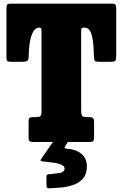

<svg xmlns="http://www.w3.org/2000/svg" viewBox="-20 -770 665 1041"><path d="M135 -25.5V-110Q135 -125 139.2 -130Q143.5 -135 158 -135H174Q194 -135 199.5 -141.2Q205 -147.5 205 -167.5V-601Q205 -610 203.8 -615Q202.5 -620 193 -620H190Q178 -620 166 -606.5Q154 -593 145.5 -559.2Q137 -525.5 135.5 -463.5Q135 -445.5 128.2 -440.2Q121.5 -435 102 -435H41.5Q27 -435 21 -438Q15 -441 15 -455.5V-721Q15 -737 18 -743.5Q21 -750 37 -750H590Q602 -750 606 -744.5Q610 -739 610 -726V-463.5Q610 -444.5 604.5 -439.8Q599 -435 579 -435H520Q500.5 -435 495.2 -439.5Q490 -444 489.5 -462.5Q488 -525 482 -559Q476 -593 465.5 -606.5Q455 -620 440 -620H434Q423 -620 421.5 -614.8Q420 -609.5 420 -598.5V-175Q420 -151.5 424.8 -143.2Q429.5 -135 453 -135H461.5Q479 -135 484.5 -129.2Q490 -123.5 490 -107.5V-27.5Q490 -9.5 484.8 -4.8Q479.5 0 462 0H162Q146.5 0 140.8 -4.2Q135 -8.5 135 -25.5ZM232 236.5V188Q232 179.5 236 177.2Q240 175 247.5 174.5Q278 172 304 167.5Q330 163 330 144.5Q330 129.5 311.2 122Q292.5 114.5 266 111.2Q239.5 108 217 106Q202.5 104.5 200.5 101.2Q198.5 98 203.5 91.5L284 -24.5Q287.5 -29.5 297 -29.5H346Q357.5 -29.5 360.8 -27.5Q364 -25.5 360 -19.5L335.5 19.5Q329 28 330.2 31.8Q331.5 35.5 345 36.5Q393.5 40 422.2 64.8Q451 89.5 451 131.5Q451 173.5 430.2 197.5Q409.5 221.5 377 232.8Q344.5 244 309.2 247Q274 250 244.5 251Q232 251.5 232 236.5Z"/></svg>

Font: Besley* Condensed Fatface
Style: Regular
Weight: 900
Width: 3
Designer: Owen Earl
Foundry: indestructible type*
Version: Version 3.000; ttfautohint (v1.8.3)